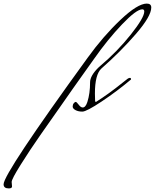

<svg xmlns="http://www.w3.org/2000/svg" viewBox="-296 -605 863 1070"><path d="M-231 409 -229 434Q-229 445 -247 445Q-276 445 -276 422Q-276 362 193 -284Q279 -403 375 -494Q471 -585 522 -585Q547 -585 547 -563Q547 -515 462 -416.5Q377 -318 269 -223Q233 -190 233 -84L234 -43Q234 -37 239 -37Q309 -81 387 -144L415 -166Q422 -171 428 -171Q434 -171 434 -164V-162Q357 -97 271.5 -40Q186 17 163 17Q140 17 124.5 8.5Q109 0 109 -11Q109 -22 115 -29.5Q121 -37 126 -37Q131 -37 142.5 -21.5Q154 -6 165 -6Q181 -6 191 -37Q206 -84 206 -146Q206 -182 251 -227Q256 -232 262 -237Q358 -318 433 -412.5Q508 -507 508 -541Q508 -553 497 -553Q464 -553 384 -469Q304 -385 229 -278Q206 -245 161 -182.5Q116 -120 108.5 -108.5Q101 -97 44.5 -17Q-12 63 -71 147.5Q-130 232 -180.5 312.5Q-231 393 -231 409Z"/></svg>

Font: Mrs Saint Delafield
Style: Regular
Weight: 400
Designer: Alejandro Paul
Foundry: Alejandro Paul
Version: Version 1.001